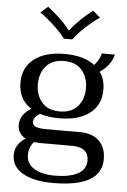

<svg xmlns="http://www.w3.org/2000/svg" viewBox="-60 -782 645 978"><g transform="rotate(5 263.0 -293.0)"><path d="M109 -707 146 -739Q176 -717 208 -686.5Q240 -656 259 -630H264Q283 -656 314.5 -686.5Q346 -717 376 -739L414 -707Q382 -686 343 -650Q304 -614 283 -584H240Q219 -613 180 -649Q141 -685 109 -707ZM496 10Q496 153 248 153Q150 153 93.5 120.5Q37 88 37 28Q37 -27 90 -60Q69 -71 59 -88.5Q49 -106 49 -126Q49 -180 106 -214Q73 -234 56 -267Q39 -300 39 -342Q39 -420 95.5 -463.5Q152 -507 251 -507Q350 -507 405 -464Q419 -479 428.5 -497Q438 -515 438 -526H506Q501 -502 483.5 -477Q466 -452 436 -432Q463 -396 463 -342Q463 -264 406.5 -221Q350 -178 251 -178Q197 -178 152 -192Q120 -172 120 -149Q120 -130 138 -123.5Q156 -117 195 -117H364Q427 -117 461.5 -83Q496 -49 496 10ZM128 -342Q128 -286 159.5 -249.5Q191 -213 251 -213Q311 -213 342.5 -249.5Q374 -286 374 -342Q374 -398 342.5 -434.5Q311 -471 251 -471Q191 -471 159.5 -434.5Q128 -398 128 -342ZM414 23Q414 -9 393 -26.5Q372 -44 330 -44H165Q154 -44 134 -46Q109 -19 109 22Q109 67 148.5 91Q188 115 255 115Q328 115 371 92.5Q414 70 414 23Z"/></g></svg>

Font: Trirong
Style: Regular
Weight: 400
Designer: Katatrad Team
Foundry: CadsonDemak
Version: Version 1.001